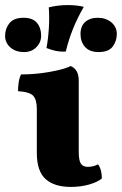

<svg xmlns="http://www.w3.org/2000/svg" viewBox="-38 -727 480 756"><path d="M241 9Q176 9 141.5 -22Q107 -53 107 -125V-298Q107 -333 93.5 -349Q80 -365 33 -368Q33 -385 35.5 -402.5Q38 -420 45 -434Q86 -434 125 -439Q164 -444 194.5 -451.5Q225 -459 240 -467Q255 -461 263.5 -447Q272 -433 272 -409V-130Q272 -95 280.5 -82.5Q289 -70 308 -70Q318 -70 328.5 -72.5Q339 -75 348 -80Q363 -60 363 -24Q346 -10 313 -0.5Q280 9 241 9ZM221 -524Q198 -523 180 -527Q162 -531 145 -538Q152 -575 154.5 -618.5Q157 -662 154 -698Q190 -707 229 -707Q265 -707 292 -700Q267 -657 249.5 -613.5Q232 -570 221 -524ZM350 -522Q315 -522 297 -542Q279 -562 279 -593Q279 -624 297.5 -640.5Q316 -657 347 -657Q379 -657 400.5 -639Q422 -621 422 -593Q422 -566 406 -544Q390 -522 350 -522ZM57 -522Q23 -522 2.5 -540.5Q-18 -559 -18 -586Q-18 -614 -1 -635.5Q16 -657 55 -657Q91 -657 107.5 -637Q124 -617 124 -587Q124 -560 105 -541Q86 -522 57 -522Z"/></svg>

Font: Vollkorn ExtraBold
Style: Regular
Weight: 800
Designer: Friedrich Althausen
Foundry: Friedrich Althausen
Version: Version 5.000; ttfautohint (v1.8.3)